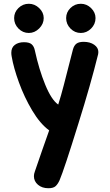

<svg xmlns="http://www.w3.org/2000/svg" viewBox="-20 -735 582 1019"><path d="M160 200Q160 188 165 175L205 59L241 -43Q193 -78 151 -148.5Q109 -219 80.5 -297.5Q52 -376 42 -435Q40 -445 40 -455Q40 -483 59 -497Q78 -511 107 -511Q136 -511 148.5 -499.5Q161 -488 165 -467Q187 -366 220 -285.5Q253 -205 289 -180Q304 -227 318.5 -283Q333 -339 338 -359Q359 -442 367 -472Q373 -494 386 -503.5Q399 -513 424 -513Q458 -513 480 -497.5Q502 -482 502 -459Q502 -452 501 -448Q461 -286 396 -79Q320 166 296 222Q287 242 275 253Q263 264 237 264Q203 264 181.5 245.5Q160 227 160 200ZM55 -639Q55 -670 78 -692.5Q101 -715 133 -715Q164 -715 188 -692Q212 -669 212 -639Q212 -608 188 -584Q164 -560 133 -560Q101 -560 78 -583.5Q55 -607 55 -639ZM331 -639Q331 -670 354 -692.5Q377 -715 409 -715Q440 -715 463.5 -692Q487 -669 487 -639Q487 -607 463.5 -583.5Q440 -560 409 -560Q377 -560 354 -583.5Q331 -607 331 -639Z"/></svg>

Font: Mali
Style: Bold
Weight: 700
Designer: Kitiyaporn Chalermlarp | Katatrad Aksorn Co.,Ltd.
Foundry: Cadson Demak Co.,Ltd.
Version: Version 1.000; ttfautohint (v1.6)